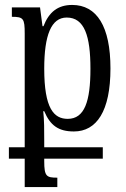

<svg xmlns="http://www.w3.org/2000/svg" viewBox="-20 -522 509 777"><path d="M16 120H80V235H212V197C168 197 159 192 159 130V120H396V74H159V47C159 0 159 -34 155 -72H159C183 -15 216 10 279 10C371 10 427 -72 427 -245C427 -415 372 -502 272 -502C214 -502 178 -473 156 -416H152L142 -492H28V-454C75 -454 80 -447 80 -386V74H16ZM254 -41C198 -41 159 -83 159 -244C159 -379 187 -451 250 -451C322 -451 346 -376 346 -244C346 -111 322 -41 254 -41Z"/></svg>

Font: Noto Serif Armenian ExtraCondensed Medium
Style: Regular
Weight: 500
Width: 2
Designer: Monotype Design Team
Foundry: Monotype Imaging Inc.
Version: Version 2.008